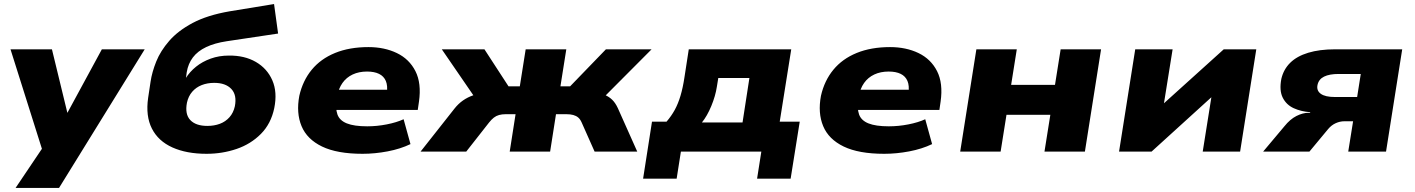

<svg xmlns="http://www.w3.org/2000/svg" viewBox="-20 -750 7002 950"><path d="M57 180 201 -34 204 39 32 -506H237L314 -189H312L484 -506H696L272 180Z M1002 11Q903 11 833 -20.5Q763 -52 731.5 -114Q700 -176 713 -266L725 -346Q732 -393 753 -445.5Q774 -498 817.5 -548Q861 -598 933.5 -636.5Q1006 -675 1116 -694L1336 -730L1356 -584L1102 -546Q1042 -537 1000 -517Q958 -497 934.5 -466Q911 -435 904 -393L900 -363H899Q919 -395 950 -420Q981 -445 1022.5 -460Q1064 -475 1112 -475Q1190 -476 1246 -443.5Q1302 -411 1327.5 -352.5Q1353 -294 1337 -215Q1321 -138 1271 -87.5Q1221 -37 1150.5 -13Q1080 11 1002 11ZM1006 -127Q1040 -127 1068 -137.5Q1096 -148 1115.5 -170Q1135 -192 1142 -224Q1153 -280 1124.5 -310Q1096 -340 1040 -340Q1006 -340 978 -329Q950 -318 931 -296Q912 -274 905 -242Q894 -185 921.5 -156Q949 -127 1006 -127Z M1774 11Q1648 11 1573.5 -25Q1499 -61 1472 -126Q1445 -191 1461 -276Q1478 -351 1522.5 -405Q1567 -459 1638 -488Q1709 -517 1803 -517Q1882 -517 1943.5 -487.5Q2005 -458 2035.5 -398Q2066 -338 2053 -247L2047 -206H1611L1627 -306H1910L1894 -289Q1899 -326 1889 -349.5Q1879 -373 1855.5 -384.5Q1832 -396 1796 -396Q1756 -396 1725 -381.5Q1694 -367 1674.5 -339.5Q1655 -312 1648 -272L1646 -260Q1639 -214 1649.5 -184Q1660 -154 1696 -139.5Q1732 -125 1797 -125Q1845 -125 1893.5 -134.5Q1942 -144 1977 -160L2011 -37Q1961 -13 1898 -1Q1835 11 1774 11Z M2061 0 2229 -213Q2248 -237 2271 -253Q2294 -269 2321.5 -278.5Q2349 -288 2381 -291L2352 -235L2166 -506H2377L2496 -323H2552L2581 -506H2782L2753 -323H2801L2978 -506H3204L2934 -235L2919 -293Q2949 -290 2971 -281Q2993 -272 3009 -256.5Q3025 -241 3037 -215L3133 0H2922L2858 -144Q2851 -160 2841 -168.5Q2831 -177 2816.5 -181Q2802 -185 2782 -185H2731L2702 0H2502L2531 -185H2483Q2464 -185 2449.5 -181Q2435 -177 2423.5 -168Q2412 -159 2400 -144L2287 0Z M3162 134 3206 -148H3278Q3302 -176 3318.5 -206Q3335 -236 3347 -276Q3359 -316 3367 -370L3388 -506H3895L3838 -148H3937L3892 134H3726L3747 0H3349L3328 134ZM3453 -144H3654L3688 -364H3534L3527 -321Q3520 -275 3499.5 -225.5Q3479 -176 3453 -144Z M4355 11Q4229 11 4154.5 -25Q4080 -61 4053 -126Q4026 -191 4042 -276Q4059 -351 4103.5 -405Q4148 -459 4219 -488Q4290 -517 4384 -517Q4463 -517 4524.5 -487.5Q4586 -458 4616.5 -398Q4647 -338 4634 -247L4628 -206H4192L4208 -306H4491L4475 -289Q4480 -326 4470 -349.5Q4460 -373 4436.5 -384.5Q4413 -396 4377 -396Q4337 -396 4306 -381.5Q4275 -367 4255.5 -339.5Q4236 -312 4229 -272L4227 -260Q4220 -214 4230.5 -184Q4241 -154 4277 -139.5Q4313 -125 4378 -125Q4426 -125 4474.5 -134.5Q4523 -144 4558 -160L4592 -37Q4542 -13 4479 -1Q4416 11 4355 11Z M4731 0 4811 -506H5011L4983 -330H5200L5228 -506H5428L5348 0H5148L5177 -182H4960L4931 0Z M5517 0 5597 -506H5782L5736 -219H5717L6035 -506H6196L6116 0H5931L5977 -289H5996L5678 0Z M6230 0 6335 -125Q6363 -160 6394.5 -176Q6426 -192 6455 -192H6463L6462 -195Q6418 -198 6381.5 -214.5Q6345 -231 6327 -266.5Q6309 -302 6320 -360Q6331 -407 6364 -439.5Q6397 -472 6453 -489Q6509 -506 6586 -506H6918L6838 0H6651L6675 -150H6632Q6610 -150 6589 -140.5Q6568 -131 6552 -112L6459 0ZM6585 -270H6695L6713 -384H6603Q6558 -384 6531.5 -371Q6505 -358 6499 -330Q6493 -302 6515 -286Q6537 -270 6585 -270Z"/></svg>

Font: Nunito Sans 7pt SemiExpanded Black
Style: Italic
Weight: 900
Width: 6
Italic angle: -9°
Designer: Vernon Adams
Foundry: Vernon Adams
Version: Version 3.101;gftools[0.9.27]